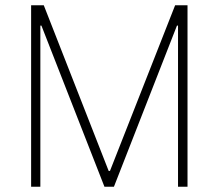

<svg xmlns="http://www.w3.org/2000/svg" viewBox="-20 -708 830 728"><path d="M98 0V-688H146L392 -60H397L644 -688H691V0H655V-611H651L412 0H376L137 -611H133V0Z"/></svg>

Font: Saira Thin SemiCondensed
Style: Regular
Weight: 100
Width: 4
Version: Version 1.101